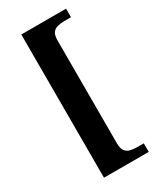

<svg xmlns="http://www.w3.org/2000/svg" viewBox="-222 -832 858 1031"><g transform="rotate(-30 207.5 -316.0)"><path d="M100 128V-760H377.5V-707H334.5Q312.5 -707 293.5 -702Q274.5 -697 263.5 -682Q252.5 -667 252.5 -635V3Q252.5 34 263.5 49.5Q274.5 65 293.5 70Q312.5 75 334.5 75H377.5V128Z"/></g></svg>

Font: Noto Serif Khmer
Style: Regular
Weight: 400
Designer: Danh Hong and the Monotype Design Team
Foundry: Monotype Imaging Inc.
Version: Version 2.003